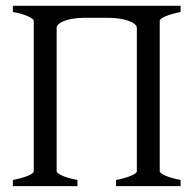

<svg xmlns="http://www.w3.org/2000/svg" viewBox="-20 -635 670 655"><path d="M23.9 -21Q56.2 -27.3 75.7 -35.6Q95.2 -43.9 95.2 -50.8V-564Q95.2 -570.3 76.2 -579.1Q57.1 -587.9 23.9 -594.2V-615.2H596.2V-594.2Q563 -587.4 543.9 -579.1Q524.9 -570.8 524.9 -564V-50.8Q524.9 -44.4 543.9 -35.9Q563 -27.3 596.2 -21V0H376V-21Q408.2 -27.3 427.5 -35.6Q446.8 -43.9 446.8 -50.8V-540.5Q446.8 -548.3 434.8 -556.2Q422.9 -564 400.1 -569.1Q377.4 -574.2 346.7 -574.2H265.6Q236.8 -573.7 215.8 -568.6Q194.8 -563.5 184.1 -555.9Q173.3 -548.3 173.3 -540.5V-50.8Q173.3 -44.4 192.1 -35.9Q210.9 -27.3 244.1 -21V0H23.9Z"/></svg>

Font: David Libre
Style: Regular
Weight: 400
Version: Version 1.000